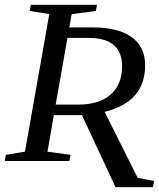

<svg xmlns="http://www.w3.org/2000/svg" viewBox="-26 -675 666 805"><path d="M485.8 -397.9Q485.8 -516.1 345.2 -516.1H256.8L207.5 -236.3H301.3Q388.7 -236.3 437.3 -278.1Q485.8 -319.8 485.8 -397.9ZM363.3 -560.1Q469.7 -560.1 526.1 -519.3Q582.5 -478.5 582.5 -401.4Q582.5 -247.6 412.6 -206.1L551.3 70.8L620.1 84L615.2 109.9H458.5L317.4 -192.4H199.7L172.9 -39.1L269.5 -25.9L265.1 0H-5.9L-1.5 -25.9L78.6 -39.1L180.7 -616.2L98.6 -628.9L103 -654.8H380.4L376 -628.9L274.4 -615.7L264.6 -560.1Z"/></svg>

Font: Tinos
Style: Italic
Weight: 400
Italic angle: -16.333°
Designer: Steve Matteson
Foundry: Monotype Imaging Inc.
Version: Version 1.32